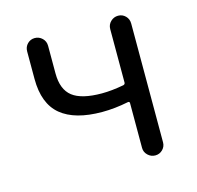

<svg xmlns="http://www.w3.org/2000/svg" viewBox="-85 -628 734 717"><g transform="rotate(-15 282.0 -270.0)"><path d="M389.6 -40V-212.9Q389.6 -219.7 382.8 -218.8Q330.1 -208 281.2 -208Q175.8 -208 122.1 -252.4Q68.4 -296.9 68.4 -392.6V-499Q68.4 -516.6 80.1 -528.3Q91.8 -540 108.4 -540Q125 -540 137.2 -528.3Q149.4 -516.6 149.4 -499V-392.6Q149.4 -330.1 184.6 -302.7Q219.7 -275.4 297.9 -275.4Q335.9 -275.4 382.8 -284.2Q389.6 -286.1 389.6 -293V-499Q389.6 -516.6 401.9 -528.3Q414.1 -540 430.7 -540Q447.3 -540 459 -528.3Q470.7 -516.6 470.7 -499V-40Q470.7 -23.4 459 -11.7Q447.3 0 430.7 0Q414.1 0 401.9 -11.7Q389.6 -23.4 389.6 -40Z"/></g></svg>

Font: Gen Jyuu Gothic Normal
Style: Regular
Weight: 300
Designer: [Source Han Sans]
Ryoko NISHIZUKA  (kana & ideographs); Paul D. Hunt (Latin, Greek & Cyrillic); Wenlong ZHANG  (bopomofo
Version: Version 1.002.20150607